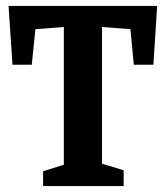

<svg xmlns="http://www.w3.org/2000/svg" viewBox="-20 -626 558 646"><path d="M125 0V-49.8L194.8 -71.8V-535.2L99.1 -527.8L86.9 -408.2H22L8.8 -606H508.8L496.1 -408.2H430.2L418.9 -527.8L323.2 -535.2V-75.2L396 -53.2V0Z"/></svg>

Font: Grenze SemiBold
Style: Regular
Weight: 600
Designer: Renata Polastri
Foundry: Omnibus-Type
Version: Version 1.002;PS 001.002;hotconv 1.0.88;makeotf.lib2.5.64775